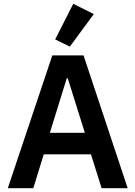

<svg xmlns="http://www.w3.org/2000/svg" viewBox="-20 -989 712 1009"><path d="M514 0 458 -178H210L155 0H21L255 -698H419L651 0ZM336 -578H331L242 -291H426ZM347 -744 270 -782 365 -969 473 -915Z"/></svg>

Font: IBM Plex Sans Thai Looped SemiBold
Style: Regular
Weight: 600
Designer: Mike Abbink, Paul van der Laan, Pieter van Rosmalen, Ben Mitchell, Mark Frömberg
Foundry: Bold Monday
Version: Version 1.1